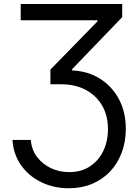

<svg xmlns="http://www.w3.org/2000/svg" viewBox="-20 -748 717 982"><path d="M43.9 -32.2H137.7Q141.1 16.6 168.7 53.7Q196.3 90.8 239.5 111.6Q282.7 132.3 334 132.3Q395 132.3 439.5 103.3Q483.9 74.2 508.1 24.4Q532.2 -25.4 532.2 -87.9Q532.2 -157.7 501.7 -209.2Q471.2 -260.7 417.7 -288.8Q364.3 -316.9 293.9 -316.9H237.8V-392.1L478.5 -638.7V-644.5H85.9V-727.5H605V-660.2L349.1 -394.5V-387.7Q430.2 -384.3 491.9 -345.2Q553.7 -306.2 588.6 -240.2Q623.5 -174.3 623.5 -88.9Q623.5 -22.9 602.5 32.7Q581.5 88.4 543 129.2Q504.4 169.9 450.9 192.4Q397.5 214.8 332.5 214.8Q253.9 214.8 189.9 183.3Q126 151.9 87.2 96.2Q48.3 40.5 43.9 -32.2Z"/></svg>

Font: Inter 17pt
Style: Regular
Weight: 400
Version: Version 4.001;git-66647c0bb